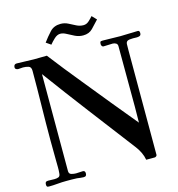

<svg xmlns="http://www.w3.org/2000/svg" viewBox="-127 -1002 1034 1115"><g transform="rotate(-15 390.0 -444.5)"><path d="M772 -721Q772 -708 763.5 -704.5Q755 -701 743.5 -701.5Q732 -702 723 -702Q698 -702 689.5 -696.5Q681 -691 680.5 -678.5Q680 -666 680 -645V-13Q680 -9 675.5 -5Q671 -1 666 -1H615Q611 -24 600.5 -46Q590 -68 576 -86Q471 -224 366 -361.5Q261 -499 159 -638Q159 -493 159 -347Q159 -201 159 -55Q159 -38 173.5 -34Q188 -30 201 -30Q212 -30 222 -31Q232 -32 242 -32Q256 -32 256 -16Q256 -6 252 -1.5Q248 3 237 3Q227 3 218 1.5Q209 0 199 -1Q183 -2 167 -2Q151 -2 134 -2Q108 -2 81.5 0.5Q55 3 29 3Q20 3 17.5 -1Q15 -5 15 -12Q15 -23 19 -27Q23 -31 34 -31Q44 -31 53 -30.5Q62 -30 71 -30Q85 -30 95.5 -34Q106 -38 107 -55Q109 -74 108.5 -93.5Q108 -113 108 -132L107 -253Q107 -357 109 -461.5Q111 -566 111 -671Q111 -694 95.5 -699Q80 -704 62 -704Q55 -704 48 -703Q41 -702 34 -702Q27 -702 21 -705.5Q15 -709 15 -716Q15 -736 33 -736Q59 -736 85 -734.5Q111 -733 136 -733Q156 -733 175.5 -733.5Q195 -734 214 -734Q252 -684 291 -635.5Q330 -587 369 -539Q434 -459 499 -379Q564 -299 630 -220L631 -316Q631 -407 630.5 -498Q630 -589 630 -680Q630 -692 621 -697.5Q612 -703 601 -703Q587 -703 573.5 -702Q560 -701 546 -701Q540 -701 536.5 -706.5Q533 -712 533 -717Q533 -728 535.5 -731.5Q538 -735 550 -735Q576 -735 603 -734Q630 -733 656 -733Q682 -733 708.5 -734.5Q735 -736 761 -736Q772 -736 772 -721ZM550 -862Q528 -838 506.5 -815.5Q485 -793 449 -793Q424 -793 401 -804Q378 -815 358.5 -826Q339 -837 322 -837Q303 -837 285 -820Q267 -803 256 -789L227 -809Q249 -839 273.5 -865.5Q298 -892 338 -892Q362 -892 382.5 -881.5Q403 -871 423.5 -860.5Q444 -850 466 -850Q484 -850 498.5 -863Q513 -876 524 -889Z"/></g></svg>

Font: Kaisei Opti Medium
Style: Regular
Weight: 500
Designer: Font-Kai, 金井和夫
Foundry: KAZUO KANAI
Version: Version 5.003